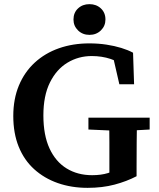

<svg xmlns="http://www.w3.org/2000/svg" viewBox="-20 -889 765 925"><path d="M402 16Q324 16 258.5 -7Q193 -30 144.5 -74Q96 -118 70 -182.5Q44 -247 44 -330Q44 -412 71 -477Q98 -542 147.5 -587.5Q197 -633 264 -656.5Q331 -680 410 -680Q454 -680 493 -674Q532 -668 564.5 -658Q597 -648 621 -635L626 -483H555L521 -631L591 -622V-563Q555 -591 513 -605Q471 -619 422 -619Q358 -619 305 -587Q252 -555 220.5 -491.5Q189 -428 189 -333Q189 -238 218.5 -174Q248 -110 301 -77.5Q354 -45 424 -45Q467 -45 499.5 -55Q532 -65 565 -83L507 -25V-87Q507 -145 507 -203.5Q507 -262 506 -322H640Q639 -263 638.5 -204Q638 -145 638 -87V-40Q590 -15 531.5 0.5Q473 16 402 16ZM406 -265V-322H701V-265L592 -259H541ZM411 -721Q378 -721 356 -742.5Q334 -764 334 -795Q334 -828 356 -848.5Q378 -869 411 -869Q444 -869 466 -848.5Q488 -828 488 -795Q488 -764 466 -742.5Q444 -721 411 -721Z"/></svg>

Font: Source Serif 4 SemiBold
Style: Regular
Weight: 600
Designer: Frank Grießhammer
Foundry: Adobe Systems Incorporated
Version: Version 4.004;hotconv 1.0.116;makeotfexe 2.5.65601